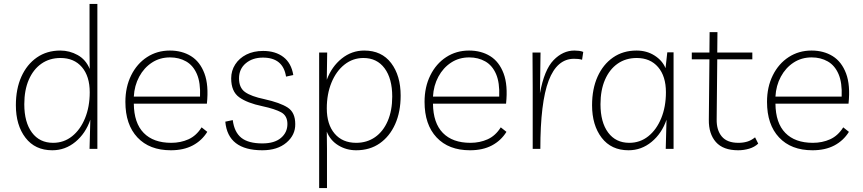

<svg xmlns="http://www.w3.org/2000/svg" viewBox="-20 -760 4404 980"><path d="M477 -740V0H437L441 -149Q417 -79 365 -36Q313 7 247 7Q159 7 110 -57Q61 -121 61 -223Q61 -306 89 -368.5Q117 -431 168 -466.5Q219 -502 288 -502Q335 -502 376.5 -479Q418 -456 438 -408L437 -492V-740ZM289 -464Q233 -464 191.5 -435Q150 -406 127 -353Q104 -300 104 -228Q104 -136 143 -83.5Q182 -31 251 -31Q306 -31 348 -64.5Q390 -98 414 -156.5Q438 -215 438 -289Q438 -371 398 -417.5Q358 -464 289 -464Z M852 7Q743 7 681.5 -58.5Q620 -124 620 -240Q620 -316 649.5 -375.5Q679 -435 730.5 -468.5Q782 -502 847 -502Q909 -502 955 -473.5Q1001 -445 1023.5 -385Q1046 -325 1036 -231H663Q664 -132 713.5 -81.5Q763 -31 854 -31Q902 -31 942 -49Q982 -67 1009 -110L1038 -87Q1010 -42 963.5 -17.5Q917 7 852 7ZM848 -467Q796 -467 755.5 -440.5Q715 -414 690.5 -368.5Q666 -323 663 -267H1001Q1004 -338 985 -382Q966 -426 930 -446.5Q894 -467 848 -467Z M1319 7Q1143 7 1130 -139L1168 -147Q1176 -85 1212 -56.5Q1248 -28 1319 -28Q1381 -28 1414 -56Q1447 -84 1447 -127Q1447 -169 1415.5 -186.5Q1384 -204 1319 -218Q1242 -234 1201 -263.5Q1160 -293 1160 -360Q1160 -399 1180.5 -431Q1201 -463 1237.5 -481.5Q1274 -500 1323 -500Q1386 -500 1426.5 -469Q1467 -438 1477 -377L1440 -369Q1425 -466 1322 -466Q1269 -466 1234.5 -437Q1200 -408 1200 -360Q1200 -312 1231 -290Q1262 -268 1329 -254Q1410 -236 1448.5 -211Q1487 -186 1487 -127Q1488 -71 1442 -32Q1396 7 1319 7Z M1609 200V-492H1650L1648 -353Q1673 -420 1724 -461Q1775 -502 1839 -502Q1928 -502 1976.5 -438Q2025 -374 2025 -272Q2025 -189 1997 -126.5Q1969 -64 1918.5 -28.5Q1868 7 1798 7Q1748 7 1707 -18Q1666 -43 1648 -88L1649 0V200ZM1798 -31Q1853 -31 1894.5 -60Q1936 -89 1959 -142.5Q1982 -196 1982 -267Q1982 -359 1943 -411.5Q1904 -464 1835 -464Q1781 -464 1738.5 -430.5Q1696 -397 1672 -338.5Q1648 -280 1648 -207Q1648 -125 1688 -78Q1728 -31 1798 -31Z M2379 7Q2270 7 2208.5 -58.5Q2147 -124 2147 -240Q2147 -316 2176.5 -375.5Q2206 -435 2257.5 -468.5Q2309 -502 2374 -502Q2436 -502 2482 -473.5Q2528 -445 2550.5 -385Q2573 -325 2563 -231H2190Q2191 -132 2240.5 -81.5Q2290 -31 2381 -31Q2429 -31 2469 -49Q2509 -67 2536 -110L2565 -87Q2537 -42 2490.5 -17.5Q2444 7 2379 7ZM2375 -467Q2323 -467 2282.5 -440.5Q2242 -414 2217.5 -368.5Q2193 -323 2190 -267H2528Q2531 -338 2512 -382Q2493 -426 2457 -446.5Q2421 -467 2375 -467Z M2951 -455Q2941 -458 2931.5 -459Q2922 -460 2910 -460Q2823 -460 2780.5 -348.5Q2738 -237 2738 0H2699V-315L2698 -492H2739L2736 -284Q2758 -404 2805.5 -453Q2853 -502 2912 -502Q2923 -502 2935.5 -500.5Q2948 -499 2957 -495Z M3418 -493V0H3378L3382 -149Q3358 -79 3306 -36Q3254 7 3188 7Q3100 7 3051 -57Q3002 -121 3002 -223Q3002 -306 3030 -368.5Q3058 -431 3109 -466.5Q3160 -502 3229 -502Q3281 -502 3321 -476.5Q3361 -451 3377 -412L3386 -493ZM3230 -464Q3174 -464 3132.5 -435Q3091 -406 3068 -353Q3045 -300 3045 -228Q3045 -136 3084 -83.5Q3123 -31 3192 -31Q3247 -31 3289 -64.5Q3331 -98 3355 -156.5Q3379 -215 3379 -289Q3379 -371 3339 -417.5Q3299 -464 3230 -464Z M3748 7Q3671 7 3634 -35Q3597 -77 3598 -149L3601 -457H3511V-492H3601L3602 -596H3642L3641 -492H3820V-457H3641L3638 -151Q3637 -96 3664 -63.5Q3691 -31 3749 -31Q3773 -31 3793.5 -37Q3814 -43 3834 -59L3850 -27Q3831 -9 3803.5 -1Q3776 7 3748 7Z M4127 7Q4018 7 3956.5 -58.5Q3895 -124 3895 -240Q3895 -316 3924.5 -375.5Q3954 -435 4005.5 -468.5Q4057 -502 4122 -502Q4184 -502 4230 -473.5Q4276 -445 4298.5 -385Q4321 -325 4311 -231H3938Q3939 -132 3988.5 -81.5Q4038 -31 4129 -31Q4177 -31 4217 -49Q4257 -67 4284 -110L4313 -87Q4285 -42 4238.5 -17.5Q4192 7 4127 7ZM4123 -467Q4071 -467 4030.5 -440.5Q3990 -414 3965.5 -368.5Q3941 -323 3938 -267H4276Q4279 -338 4260 -382Q4241 -426 4205 -446.5Q4169 -467 4123 -467Z"/></svg>

Font: Livvic ExtraLight
Style: Regular
Weight: 275
Designer: Jacques Le Bailly, Baron von Fonthausen
Version: Version 1.001; ttfautohint (v1.8.2)